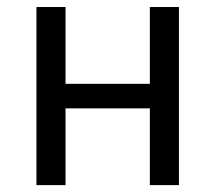

<svg xmlns="http://www.w3.org/2000/svg" viewBox="-20 -538 626 558"><path d="M415.5 0V-223.1H170.4V0H85.9V-517.6H170.4V-294.4H415.5V-517.6H500V0Z"/></svg>

Font: Cascadia Mono NF SemiLight
Style: Regular
Weight: 350
Monospace: yes
Designer: Aaron Bell
Foundry: Saja Typeworks
Version: Version 2404.023; ttfautohint (v1.8.4)